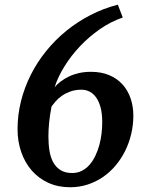

<svg xmlns="http://www.w3.org/2000/svg" viewBox="-20 -787 638 817"><path d="M54.7 -237.3Q54.7 -297.9 69.3 -356.4Q84 -415 111.1 -468.8Q138.2 -522.5 176.5 -569.8Q214.8 -617.2 262.2 -655.8Q309.6 -694.3 365 -722.9Q420.4 -751.5 481.4 -767.1L502.4 -712.4Q451.7 -695.3 405.3 -663.1Q358.9 -630.9 320.6 -590.3Q282.2 -549.8 254.2 -504.4Q226.1 -459 212.4 -416Q223.1 -428.7 238.5 -440.4Q253.9 -452.1 273.2 -461.4Q292.5 -470.7 315.9 -476.1Q339.4 -481.4 367.2 -481.4Q411.6 -481.4 445.3 -467Q479 -452.6 501.7 -427.2Q524.4 -401.9 535.9 -367.9Q547.4 -334 547.4 -294.4Q547.4 -254.9 538.3 -216.8Q529.3 -178.7 512.5 -144.8Q495.6 -110.8 471.7 -82.5Q447.8 -54.2 418 -33.7Q388.2 -13.2 352.8 -1.7Q317.4 9.8 278.3 9.8Q227.1 9.8 185.8 -9Q144.5 -27.8 115.5 -61Q86.4 -94.2 70.6 -139.4Q54.7 -184.6 54.7 -237.3ZM186 -206.1Q186 -172.9 190.7 -144.5Q195.3 -116.2 207 -95.5Q218.8 -74.7 238.3 -62.7Q257.8 -50.8 287.1 -50.8Q310.1 -50.8 328.6 -60.3Q347.2 -69.8 361.3 -86.2Q375.5 -102.5 385.7 -124Q396 -145.5 402.6 -169.4Q409.2 -193.4 412.1 -218.5Q415 -243.7 415 -267.1Q415 -303.7 408 -329.8Q400.9 -356 388.7 -372.8Q376.5 -389.6 360.6 -397.5Q344.7 -405.3 326.7 -405.3Q300.3 -405.3 279.5 -397.7Q258.8 -390.1 243.2 -379.2Q227.5 -368.2 216.8 -355.7Q206.1 -343.3 199.2 -333.5Q192.4 -298.3 189.2 -266.8Q186 -235.4 186 -206.1Z"/></svg>

Font: Merriweather Bold
Style: Italic
Weight: 700
Italic angle: -7°
Designer: Eben Sorkin ( eben@eyebytes.com )
Foundry: Eben Sorkin ( eben@eyebytes.com )
Version: Version 1.5; ttfautohint (v0.97) -l 13 -r 13 -G 200 -x 24 -f